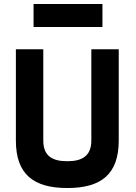

<svg xmlns="http://www.w3.org/2000/svg" viewBox="-20 -938 686 967"><path d="M198 -230V-690H60V-230C60 -60 149 9 319 9C489 9 578 -60 578 -230V-690H440V-230C440 -150 390 -126 319 -126C248 -126 198 -149 198 -230ZM149 -802H496V-918H149Z"/></svg>

Font: TitilliumText22L
Style: 999 wt
Weight: 900
Designer: Campivisivi
Foundry: Campivisivi
Version: 1.000